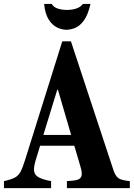

<svg xmlns="http://www.w3.org/2000/svg" viewBox="-36 -976 693 996"><path d="M287 -761.5H332L551.5 -96.5Q562.5 -63 578.2 -51.8Q594 -40.5 637.5 -36.5V0H311V-36.5Q345.5 -38 364.2 -43Q383 -48 387 -64Q391 -80 381 -113L349.5 -220H172L149 -144.5Q138 -109 141 -88.2Q144 -67.5 165 -56Q186 -44.5 229 -36.5V0H-15.5V-36.5Q21.5 -44.5 40.5 -54.5Q59.5 -64.5 70.5 -85.2Q81.5 -106 94 -146ZM261 -510.5 189 -276H333L264.5 -510.5ZM309 -821.5Q284.5 -821.5 259.2 -834Q234 -846.5 215.8 -876Q197.5 -905.5 193 -955.5H232.5Q242 -938.5 263.8 -931.5Q285.5 -924.5 311.5 -924.5Q337 -924.5 359 -931.5Q381 -938.5 394 -955.5H433.5Q419.5 -895.5 397.2 -867Q375 -838.5 351 -830Q327 -821.5 309 -821.5Z"/></svg>

Font: Libre Caslon Condensed
Style: Bold
Weight: 700
Designer: Pablo Impallari, Rodrigo Fuenzalida, Katja Schimmel, Ertekin Erdin
Foundry: Pablo Impallari, Rodrigo Fuenzalida
Version: Version 2.000; ttfautohint (v1.8.4.7-5d5b);gftools[0.9.33]